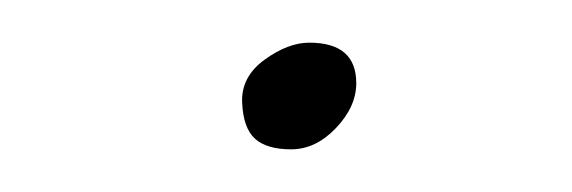

<svg xmlns="http://www.w3.org/2000/svg" viewBox="-20 -174 268 90"><path d="M125 -154Q147 -154 147 -135Q147 -124 137.5 -114Q128 -104 116.5 -104Q105 -104 99.5 -109Q94 -114 93.5 -126Q93 -138 104 -146Q115 -154 125 -154Z"/></svg>

Font: Mr De Haviland
Style: Regular
Weight: 400
Designer: Alejandro Paul
Foundry: Alejandro Paul
Version: Version 1.000